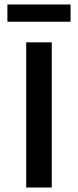

<svg xmlns="http://www.w3.org/2000/svg" viewBox="-20 -837 348 857"><path d="M97 -648H211V0H97ZM13 -740V-817H295V-740Z"/></svg>

Font: Syne SemiBold
Style: Regular
Weight: 600
Designer: Lucas Descroix
Foundry: Bonjour Monde
Version: Version 2.200; ttfautohint (v1.8.4)